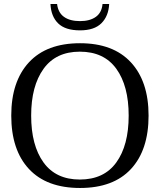

<svg xmlns="http://www.w3.org/2000/svg" viewBox="-20 -925 795 955"><path d="M231 -905H264Q269 -862 298.5 -841Q328 -820 378 -820Q427 -820 456.5 -841Q486 -862 490 -905H523Q520 -845 484.5 -809.5Q449 -774 378 -774Q305 -774 269.5 -808.5Q234 -843 231 -905ZM36 -350Q36 -520 124 -615Q212 -710 378 -710Q543 -710 631 -615Q719 -520 719 -350Q719 -179 631.5 -84.5Q544 10 378 10Q212 10 124 -84.5Q36 -179 36 -350ZM620 -350Q620 -498 558.5 -583Q497 -668 377 -668Q258 -668 196.5 -582.5Q135 -497 135 -350Q135 -202 196.5 -117Q258 -32 377 -32Q497 -32 558.5 -117Q620 -202 620 -350Z"/></svg>

Font: TavirajRegular
Style: Regular
Weight: 400
Designer: Katatrad Team
Foundry: CadsonDemak
Version: Version 1.000